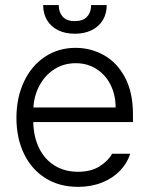

<svg xmlns="http://www.w3.org/2000/svg" viewBox="-20 -727 589 758"><path d="M44.9 -261.7Q44.9 -341.3 74.5 -404.3Q104 -467.3 157.2 -502.7Q210.4 -538.1 278.3 -538.1Q338.4 -538.1 390.1 -509.3Q441.9 -480.5 473.4 -421.4Q504.9 -362.3 504.9 -276.4V-245.1H111.3Q112.8 -185.5 134.8 -141.4Q156.7 -97.2 196.3 -73Q235.8 -48.8 288.1 -48.8Q338.4 -48.8 372.3 -69.8Q406.2 -90.8 422.9 -120.1H494.1Q482.4 -83 453.9 -53.2Q425.3 -23.4 382.8 -6.3Q340.3 10.7 288.1 10.7Q214.4 10.7 159.4 -23.7Q104.5 -58.1 74.7 -119.9Q44.9 -181.6 44.9 -261.7ZM436.5 -302.7Q436.5 -352.1 416.5 -392.1Q396.5 -432.1 360.6 -454.8Q324.7 -477.5 279.3 -477.5Q232.4 -477.5 195.3 -454.1Q158.2 -430.7 136.5 -390.6Q114.7 -350.6 111.8 -302.7ZM275.4 -593.8Q237.3 -593.8 209 -607.9Q180.7 -622.1 165.5 -647.7Q150.4 -673.3 150.4 -707H211.9Q211.9 -678.7 227.5 -661.1Q243.2 -643.6 275.4 -643.6Q307.6 -643.6 323.7 -661.1Q339.8 -678.7 339.8 -707H401.4Q401.4 -673.3 386 -647.7Q370.6 -622.1 342 -607.9Q313.5 -593.8 275.4 -593.8Z"/></svg>

Font: Pretendard Light
Style: Regular
Weight: 300
Designer: Base glyphs from Inter by Rasmus Andersson; Hangeul glyphs from Noto Sans CJK(Source Han Sans) by Jang Soo-young and Kan
Foundry: Kil Hyung-jin
Version: Version 1.309